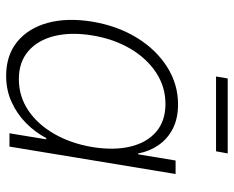

<svg xmlns="http://www.w3.org/2000/svg" viewBox="-88 -656 754 619"><g transform="rotate(90 289.5 -347.0)"><path d="M225.1 10.7Q159.2 10.7 115.5 -24.7Q71.8 -60.1 54.4 -122.8Q37.1 -185.5 50.3 -267.1Q64 -348.6 102.3 -410.9Q140.6 -473.1 196.3 -508.3Q252 -543.5 316.9 -543.5Q362.8 -543.5 395.8 -526.4Q428.7 -509.3 448.7 -480Q468.8 -450.7 475.1 -415H478L498 -535.6H541.5L453.1 0H410.2L429.7 -118.7H425.8Q406.7 -82.5 377 -53.2Q347.2 -23.9 308.8 -6.6Q270.5 10.7 225.1 10.7ZM235.4 -30.3Q291 -30.3 336.2 -60.5Q381.3 -90.8 412.1 -144.3Q442.9 -197.8 454.6 -267.1Q465.8 -336.4 453.1 -389.6Q440.4 -442.9 405.5 -472.9Q370.6 -502.9 315.4 -502.9Q260.3 -502.9 214.4 -472.7Q168.5 -442.4 137.2 -389.2Q106 -335.9 94.7 -267.1Q83.5 -198.2 96.7 -144.8Q109.9 -91.3 145.3 -60.8Q180.7 -30.3 235.4 -30.3ZM475.1 -703.6 468.3 -666H227.1L233.4 -703.6Z"/></g></svg>

Font: Inter 20pt ExtraLight
Style: Italic
Weight: 250
Italic angle: -9.3988°
Version: Version 4.001;git-66647c0bb